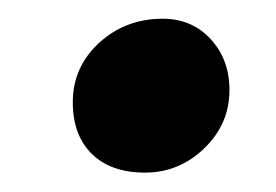

<svg xmlns="http://www.w3.org/2000/svg" viewBox="-20 -355 289 201"><path d="M56.2 -248Q56.2 -284.7 83.7 -310.1Q111.3 -335.4 150.4 -335.4Q180.7 -335.4 200.4 -314.2Q220.2 -293 220.2 -260.7Q220.2 -225.1 193.8 -199.7Q167.5 -174.3 131.8 -174.3Q96.2 -174.3 76.2 -193.8Q56.2 -213.4 56.2 -248Z"/></svg>

Font: Elstob 14pt
Style: Bold Italic
Weight: 700
Italic angle: -20°
Designer: Peter S. Baker
Version: Version 1.015